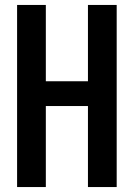

<svg xmlns="http://www.w3.org/2000/svg" viewBox="-20 -755 540 775"><path d="M49 0H165V-327H335V0H451V-735H335V-427H165V-735H49Z"/></svg>

Font: Iosevka SS09
Style: Bold
Weight: 700
Monospace: yes
Designer: Belleve Invis
Foundry: Belleve Invis
Version: Version 5.2.1; ttfautohint (v1.8.3)